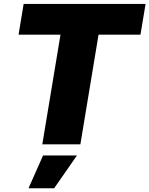

<svg xmlns="http://www.w3.org/2000/svg" viewBox="-20 -748 774 995"><path d="M76.2 -568.4 102.5 -727.5H734.4L708 -568.4H490.7L396.5 0H199.2L293.5 -568.4ZM127.9 227.5 203.1 57.6H378.9L260.7 227.5Z"/></svg>

Font: Inter Black
Style: Italic
Weight: 900
Italic angle: -9.39999°
Designer: Rasmus Andersson
Foundry: rsms
Version: Version 4.000;git-a52131595